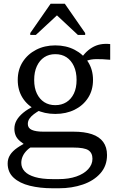

<svg xmlns="http://www.w3.org/2000/svg" viewBox="-20 -765 617 1028"><path d="M570 -445Q526 -449 496 -448.5Q466 -448 446.5 -440.5Q427 -433 414 -415L401 -430Q416 -458 433.5 -477.5Q451 -497 472.5 -510Q494 -523 518 -527.5Q542 -532 570 -529ZM276 -155Q218 -155 172.5 -177.5Q127 -200 101 -241Q75 -282 75 -337Q75 -392 101.5 -433.5Q128 -475 173.5 -498.5Q219 -522 276 -522Q334 -522 379.5 -498.5Q425 -475 451.5 -433.5Q478 -392 478 -337Q478 -282 451.5 -241Q425 -200 379.5 -177.5Q334 -155 276 -155ZM276 -202Q310 -202 335.5 -218Q361 -234 375.5 -264Q390 -294 390 -337Q390 -380 375.5 -411Q361 -442 336 -458.5Q311 -475 276 -475Q242 -475 217 -458.5Q192 -442 177.5 -411Q163 -380 163 -337Q163 -294 177.5 -264Q192 -234 217 -218Q242 -202 276 -202ZM261 243Q194 243 139.5 229.5Q85 216 53 186.5Q21 157 21 110Q21 85 34 64.5Q47 44 73 26Q99 8 138 -10L166 12Q140 24 124.5 39.5Q109 55 101.5 72Q94 89 94 107Q94 133 112 152.5Q130 172 167.5 183Q205 194 262 194H295Q348 194 388.5 180Q429 166 452 141Q475 116 475 85Q475 54 453.5 39.5Q432 25 372 25H133V22Q105 6 87.5 -9Q70 -24 63.5 -40.5Q57 -57 57 -75Q57 -100 69 -121Q81 -142 104.5 -161.5Q128 -181 164 -198L196 -176Q176 -165 161 -153.5Q146 -142 137.5 -129.5Q129 -117 129 -101Q129 -79 150.5 -69.5Q172 -60 212 -60H373Q432 -60 472 -46.5Q512 -33 532.5 -5Q553 23 553 65Q553 123 517.5 163Q482 203 423.5 223Q365 243 296 243ZM327 -745H251L142 -588V-578H172L295 -692H275L397 -578H436V-588Z"/></svg>

Font: Roboto Serif 72pt
Style: Regular
Weight: 400
Designer: Greg Gazdowicz
Foundry: Commercial Type
Version: Version 1.008